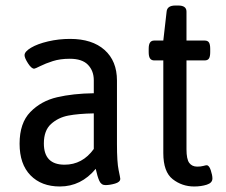

<svg xmlns="http://www.w3.org/2000/svg" viewBox="-20 -670 819 696"><path d="M51 -149Q51 -224 90 -264Q129 -304 187 -317.5Q245 -331 320 -332V-379Q320 -413 299 -435Q278 -457 233 -457Q198 -457 171.5 -448.5Q145 -440 126 -430.5Q107 -421 104 -421Q94 -421 81.5 -440.5Q69 -460 69 -470Q69 -483 92.5 -497Q116 -511 154.5 -520Q193 -529 234 -529Q314 -529 359 -489Q404 -449 404 -378V-148Q404 -82 410 -53.5Q416 -25 416 -22Q416 -10 397 -4.5Q378 1 362 1Q347 1 340 -14.5Q333 -30 327 -58Q274 6 197 6Q130 6 90.5 -34.5Q51 -75 51 -149ZM320 -130V-259Q264 -258 227.5 -251Q191 -244 165 -220.5Q139 -197 139 -150Q139 -73 214 -73Q279 -73 320 -130Z M572 -115V-451H539Q529 -451 524 -458Q519 -465 519 -481V-493Q519 -509 524 -516Q529 -523 539 -523H572L584 -628Q586 -650 616 -650H626Q656 -650 656 -628V-523H722Q733 -523 737.5 -516Q742 -509 742 -493V-481Q742 -465 737.5 -458Q733 -451 722 -451H656V-129Q656 -93 666 -79.5Q676 -66 695 -66Q708 -66 717 -68.5Q726 -71 729 -71Q738 -71 744 -53Q750 -35 750 -23Q750 -7 729.5 -0.5Q709 6 684 6Q640 6 606 -20.5Q572 -47 572 -115Z"/></svg>

Font: Asap Condensed
Style: Regular
Weight: 400
Designer: Pablo Cosgaya
Foundry: Omnibus-Type
Version: Version 1.010; ttfautohint (v1.8)